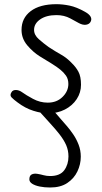

<svg xmlns="http://www.w3.org/2000/svg" viewBox="-20 -520 478 896"><path d="M203 9Q174 9 135.8 -3Q97.5 -15 62 -42Q43.5 -55.5 34 -65.5Q24.5 -75.5 33.5 -89.5Q39 -100 54 -100Q69 -100 84 -89Q101 -76.5 133.8 -58.8Q166.5 -41 203 -41Q245 -41 272 -67.8Q299 -94.5 299 -128Q299 -151.5 287.8 -167.2Q276.5 -183 262 -194.5Q246.5 -207.5 221 -223.2Q195.5 -239 165 -257.5Q134.5 -276.5 107.5 -308.2Q80.5 -340 80.5 -380.5Q80.5 -435.5 123.2 -468Q166 -500.5 243.5 -500.5Q272 -500.5 304.8 -493.8Q337.5 -487 376.5 -465Q396.5 -454 403 -441.8Q409.5 -429.5 402 -417Q395.5 -406.5 381 -404.5Q366.5 -402.5 348.5 -412Q336 -419 307.8 -434.2Q279.5 -449.5 243.5 -449.5Q196.5 -449.5 167.8 -429.8Q139 -410 139 -380.5Q139 -356.5 161.5 -336.8Q184 -317 207 -300.5Q237.5 -280.5 264.8 -265.2Q292 -250 315 -225.5Q334 -207.5 346 -185.2Q358 -163 358 -124.5Q358 -88 338 -57.5Q318 -27 283 -9Q248 9 203 9ZM214 355Q187.5 355 165.5 350.5Q143.5 346 130.2 337.5Q117 329 117 317Q117 299.5 128 294Q139 288.5 156 291.5Q170.5 294 184.2 297.8Q198 301.5 214 301.5Q260 301.5 279.8 274.5Q299.5 247.5 299.5 210Q299.5 182 288.8 157.2Q278 132.5 256 104.5Q240 84 213 54.5Q186 25 165.5 2Q155.5 -9.5 162.2 -24.2Q169 -39 183.5 -39Q190.5 -39 196.2 -39.2Q202 -39.5 210 -28.5Q218 -18 233 0Q248 18 264.2 36.2Q280.5 54.5 291.5 67.5Q306 84 321.2 106.2Q336.5 128.5 346.8 155Q357 181.5 357 211Q357 247 341.2 280Q325.5 313 294 334Q262.5 355 214 355Z"/></svg>

Font: Edu AU VIC WA NT Hand
Style: Regular
Weight: 400
Designer: Tina and Corey Anderson, Eben Sorkin, Mirko Velimirovic
Foundry: Google for Education
Version: Version 1.001